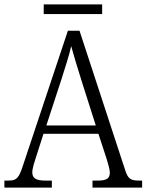

<svg xmlns="http://www.w3.org/2000/svg" viewBox="-21 -854 667 874"><path d="M178 -790H444V-834H178ZM-1 0H215V-32H184C140 -32 126 -45 126 -70C126 -87 137 -121 143 -139L177 -245H427L464 -132C469 -114 479 -84 479 -69C479 -44 467 -32 425 -32H400V0H626V-32H612C573 -32 562 -40 549 -79L341 -714H288L84 -102C65 -43 55 -32 17 -32H-1ZM190 -283 259 -494C276 -548 295 -606 303 -644C314 -603 332 -545 351 -484L415 -283Z"/></svg>

Font: Noto Serif Georgian SemiCondensed Light
Style: Regular
Weight: 300
Width: 4
Designer: Monotype Design Team, Akaki Razmadze
Foundry: Google LLC
Version: Version 2.003